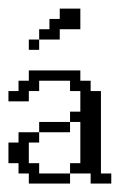

<svg xmlns="http://www.w3.org/2000/svg" viewBox="-20 -435 308 455"><path d="M48.3 0V-23.9H23.9V-48.3H0V-97.2H23.9V-121.6H72.8V-97.2H48.3V-48.3H72.8V-23.9H146V0ZM72.8 -121.6V-146H146V-121.6ZM194.8 0V-23.9H146V-48.3H170.4V-146H146V-170.4H170.4V-219.2H146V-243.7H72.8V-219.2H48.3V-194.8H0V-219.2H23.9V-243.7H48.3V-268.1H170.4V-243.7H194.8V-219.2H219.2V-23.9H243.7V0ZM48.3 -316.9V-341.3H72.8V-316.9ZM72.8 -341.3V-365.7H97.2V-390.1H121.6V-414.6H170.4V-365.7H121.6V-341.3Z"/></svg>

Font: FS Mondwest Regular
Style: Regular
Weight: 400
Designer: NZWStudios2024
Foundry: https://fontstruct.com
Version: Version 1.0